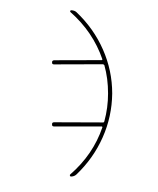

<svg xmlns="http://www.w3.org/2000/svg" viewBox="-144 -846 789 958"><g transform="rotate(20 250.0 -366.5)"><path d="M66.4 -746.1Q63.5 -748 63.5 -751Q63.5 -753.9 67.4 -755.9Q83 -760.7 94.7 -755.9Q203.1 -709 282.7 -626Q362.3 -543 401.4 -435.5Q439.5 -327.1 431.6 -213.4Q423.8 -99.6 372.1 4.9Q365.2 18.6 349.6 24.4Q345.7 25.4 343.3 22Q340.8 18.6 342.8 15.6Q416 -116.2 413.1 -259.8Q413.1 -261.7 411.1 -262.7Q409.2 -263.7 408.2 -262.7L184.6 -181.6Q174.8 -177.7 171.9 -188.5Q168 -197.3 177.7 -201.2L408.2 -284.2Q412.1 -285.2 412.1 -291Q406.2 -362.3 381.8 -428.7Q356.4 -499 316.4 -554.7Q312.5 -557.6 307.6 -556.6L79.1 -472.7Q69.3 -468.8 66.4 -478.5Q62.5 -487.3 72.3 -492.2L295.9 -574.2Q297.9 -575.2 296.9 -579.1Q206.1 -691.4 66.4 -746.1Z"/></g></svg>

Font: Rounded-X Mgen+ 1m thin
Style: Regular
Weight: 100
Designer: [Source Han Sans]
Ryoko NISHIZUKA  (kana & ideographs); Paul D. Hunt (Latin, Greek & Cyrillic); Wenlong ZHANG  (bopomofo
Version: Version 1.059.20150602